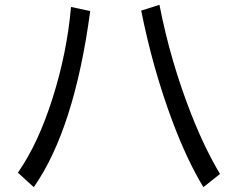

<svg xmlns="http://www.w3.org/2000/svg" viewBox="-20 -772 1000 796"><path d="M54.2 -56.2Q138.7 -177.2 198.2 -365.7Q257.8 -553.7 274.4 -743.2L354 -726.1Q288.6 -237.3 120.1 3.9ZM823.2 3.9Q756.3 -106 695.3 -268.1Q613.8 -485.4 565.4 -728L641.1 -752Q687 -515.6 774.9 -293.5Q829.1 -156.2 892.1 -50.8Z"/></svg>

Font: FORM UDPGothic
Style: Regular
Weight: 400
Foundry: Pronama LLC
Version: Version 1.05101